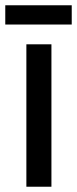

<svg xmlns="http://www.w3.org/2000/svg" viewBox="-36 -759 292 728"><path d="M159 -51H64V-591H159ZM236 -739V-666H-16V-739Z"/></svg>

Font: Noto Sans Tamil UI ExtraCondensed Medium
Style: Regular
Weight: 500
Width: 2
Designer: Jelle Bosma - Monotype Design Team
Foundry: Monotype Imaging Inc.
Version: Version 2.004; ttfautohint (v1.8.4.7-5d5b)